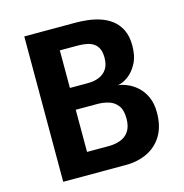

<svg xmlns="http://www.w3.org/2000/svg" viewBox="-104 -797 858 893"><g transform="rotate(-15 325.0 -350.0)"><path d="M91.5 0V-700H339Q364 -700 394.5 -696.8Q425 -693.5 455.2 -683.8Q485.5 -674 510.5 -655Q535.5 -636 550.8 -605.2Q566 -574.5 566 -529Q566 -477.5 547.2 -442.8Q528.5 -408 502.2 -389.5Q476 -371 453.5 -368Q474 -366 498.8 -355.5Q523.5 -345 545.5 -325Q567.5 -305 581.8 -273.8Q596 -242.5 596 -198.5Q596 -133.5 569.8 -89.2Q543.5 -45 497.5 -22.5Q451.5 0 392 0ZM234.5 -105.5H338.5Q371 -105.5 396.8 -115.5Q422.5 -125.5 437.2 -148Q452 -170.5 452 -208.5Q452 -249.5 435.2 -271.2Q418.5 -293 392.5 -300.8Q366.5 -308.5 338 -308.5H234.5ZM234.5 -413.5H321.5Q351.5 -413.5 375.2 -423.2Q399 -433 412.8 -453.8Q426.5 -474.5 426.5 -507.5Q426.5 -533.5 419.2 -550Q412 -566.5 398 -576.5Q384 -586.5 364.2 -590.5Q344.5 -594.5 319.5 -594.5H234.5Z"/></g></svg>

Font: Trispace Thin SemiBold
Style: Regular
Weight: 600
Version: Version 1.210